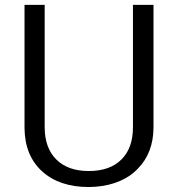

<svg xmlns="http://www.w3.org/2000/svg" viewBox="-20 -738 709 768"><path d="M511.8 -718.4V-228.7C511.8 -173.8 496.7 -131 466 -100.3C435.3 -69.5 391.9 -53.9 335 -53.9C279.1 -53.9 235.8 -69.5 205 -100.3C174.3 -131 158.7 -174.3 158.7 -229.2V-718.4H78.1V-226.2C78.6 -152.6 102.3 -94.7 148.1 -52.9C194 -11.1 256.4 10.1 335 10.1L360.2 9.1C396.5 6.5 428.7 -1 457.4 -13.1C485.6 -24.7 510.3 -41.3 531 -63C572.8 -105.3 593.5 -160.2 594 -227.2V-718.4Z"/></svg>

Font: Vazir FD Light
Style: Regular
Weight: 300
Foundry: DejaVu fonts team - Redesigned by Saber Rastikerdar
Version: Version 21.10;October 20, 2019;FontCreator 12.0.0.2547 64-bi